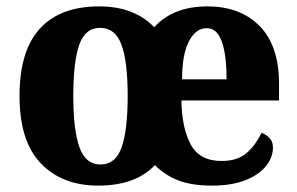

<svg xmlns="http://www.w3.org/2000/svg" viewBox="-20 -570 928 600"><path d="M287 10Q174 10 107.5 -59.5Q41 -129 41 -270Q41 -411 104.5 -480.5Q168 -550 290 -550Q399 -550 462 -485Q521 -550 628 -550Q731 -550 791.5 -488.5Q852 -427 852 -308V-256H547Q548 -172 575.5 -119.5Q603 -67 672 -67Q723 -67 751.5 -92.5Q780 -118 797 -155Q812 -150 822.5 -138.5Q833 -127 833 -109Q833 -79 812 -52Q791 -25 748.5 -7.5Q706 10 641 10Q580 10 538 -6Q496 -22 464 -54Q404 10 287 10ZM294 -56Q341 -56 360 -109.5Q379 -163 379 -270Q379 -378 359.5 -430.5Q340 -483 293 -483Q246 -483 227.5 -429.5Q209 -376 209 -270Q209 -165 228 -110.5Q247 -56 294 -56ZM688 -322Q688 -399 673 -440.5Q658 -482 626 -482Q592 -482 570.5 -441Q549 -400 549 -322Z"/></svg>

Font: Noto Serif SemiCondensed ExtraBold
Style: Regular
Weight: 800
Width: 4
Designer: Monotype Design Team
Foundry: Monotype Imaging Inc.
Version: Version 2.015